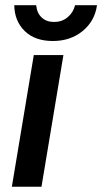

<svg xmlns="http://www.w3.org/2000/svg" viewBox="-20 -709 388 729"><path d="M25 0 108.3 -500H220.8L137.5 0ZM180.8 -553.3Q112.5 -553.3 73.8 -591.2Q35 -629.2 34.2 -689.2H117.5Q120 -659.2 138.8 -642.1Q157.5 -625 186.7 -625.8Q215.8 -625.8 237.1 -643.8Q258.3 -661.7 265 -689.2H348.3Q340 -629.2 293.8 -591.2Q247.5 -553.3 180.8 -553.3Z"/></svg>

Font: Familjen Grotesk Medium
Style: Italic
Weight: 500
Italic angle: -9.46201°
Designer: Anders Wikstroem, Jonas Baeckman, Matilda Gysing, Kristian Moeller
Foundry: Familjen STHLM AB
Version: Version 2.002; ttfautohint (v1.8.4.7-5d5b)